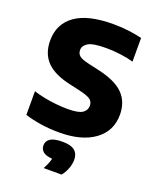

<svg xmlns="http://www.w3.org/2000/svg" viewBox="-178 -854 990 1212"><g transform="rotate(20 317.0 -248.0)"><path d="M280 10Q215.5 10 157 1Q98.5 -8 49 -23.5V-182.5Q82 -171.5 122.8 -163.5Q163.5 -155.5 204.5 -151.5Q245.5 -147.5 280.5 -147.5Q352.5 -147.5 379.2 -165.5Q406 -183.5 406 -214.5Q406 -241 386.5 -255.8Q367 -270.5 310 -283.5L246 -298Q133.5 -322 81.5 -375.5Q29.5 -429 29.5 -516.5Q29.5 -627.5 114.2 -688.8Q199 -750 370 -750Q427 -750 476.2 -743.5Q525.5 -737 563.5 -727.5V-568.5Q526.5 -579.5 477.2 -586Q428 -592.5 379 -592.5Q291 -592.5 259.2 -573.5Q227.5 -554.5 227.5 -525Q227.5 -500.5 244 -486.5Q260.5 -472.5 309 -461.5L373 -447Q496.5 -420.5 550.2 -366.5Q604 -312.5 604 -226Q604 -116.5 517.8 -53.2Q431.5 10 280 10ZM266.5 254.5Q290 211 296.5 181Q252.5 177.5 234.2 161.2Q216 145 216 120Q216 90.5 241.2 74Q266.5 57.5 322.5 57.5Q379.5 57.5 404.8 79Q430 100.5 430 139.5Q430 168.5 418 200.2Q406 232 386.5 254.5Z"/></g></svg>

Font: Encode Sans SmExp XBd
Style: Regular
Weight: 800
Width: 6
Designer: Multiple Designers
Foundry: Impallari Type
Version: Version 3.002; ttfautohint (v1.8.3) -l 8 -r 50 -G 200 -x 14 